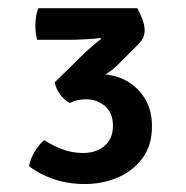

<svg xmlns="http://www.w3.org/2000/svg" viewBox="-20 -764 456 470"><path d="M256.5 -456Q256.5 -488 236.8 -504.5Q217 -521 190.5 -521Q180 -521 169.8 -518.8Q159.5 -516.5 151 -512Q138.5 -517.5 127.8 -532Q117 -546.5 114 -562.5Q141 -571 171.2 -576.5Q201.5 -582 227 -582Q260 -582 288.5 -566.8Q317 -551.5 334.5 -523Q352 -494.5 352 -455Q352 -407.5 328.2 -376Q304.5 -344.5 267 -329Q229.5 -313.5 188.5 -313.5Q145.5 -313.5 110 -326Q74.5 -338.5 51 -357.5Q54.5 -375.5 65 -393Q75.5 -410.5 88 -421Q108 -408 132 -398.8Q156 -389.5 183.5 -389.5Q215.5 -389.5 236 -407Q256.5 -424.5 256.5 -456ZM265 -602Q248.5 -587 220.8 -570.8Q193 -554.5 165 -545L114 -562.5L189.5 -636.5Q197.5 -644 208 -653Q218.5 -662 227.5 -668.5L225.5 -671Q212.5 -669 188.8 -667.8Q165 -666.5 148.5 -666.5H71Q66.5 -684.5 66.5 -701Q66.5 -710 68 -721.5Q69.5 -733 74 -744H316Q322.5 -732.5 328.2 -717.8Q334 -703 334 -690Q334 -677.5 328.8 -668.5Q323.5 -659.5 313 -650Z"/></svg>

Font: Signika Negative Light Medium
Style: Regular
Weight: 500
Version: Version 2.001